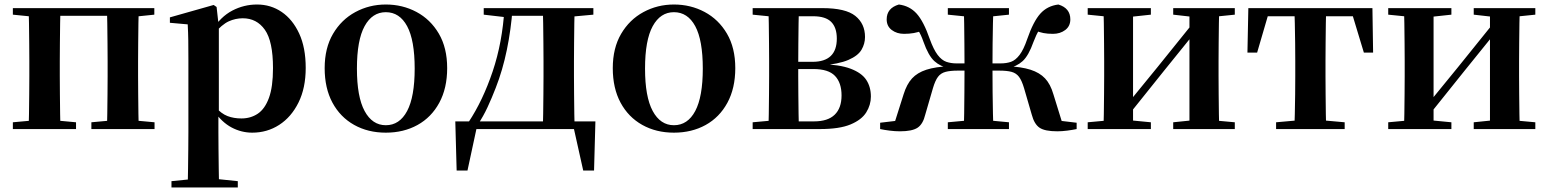

<svg xmlns="http://www.w3.org/2000/svg" viewBox="-20 -572 6863 851"><path d="M106 0Q108 -25 108.5 -67Q109 -109 109.5 -154.5Q110 -200 110 -235V-301Q110 -336 109.5 -381Q109 -426 108.5 -468.5Q108 -511 106 -536H248Q247 -511 246.5 -468.5Q246 -426 245.5 -381Q245 -336 245 -301V-235Q245 -200 245.5 -154.5Q246 -109 246.5 -67Q247 -25 248 0ZM454 0Q455 -25 455.5 -67Q456 -109 456.5 -154.5Q457 -200 457 -235V-301Q457 -336 456.5 -381Q456 -426 455.5 -468.5Q455 -511 454 -536H595Q594 -511 593.5 -468.5Q593 -426 592.5 -381Q592 -336 592 -301V-235Q592 -200 592.5 -154.5Q593 -109 593.5 -67Q594 -25 595 0ZM37 0V-30L147 -40H209L317 -30V0ZM385 0V-30L494 -40H557L665 -30V0ZM37 -507V-536H177V-496H147ZM525 -496V-536H664V-507L557 -496ZM177 -502V-536H525V-502Z M740 259V231L849 220H928L1034 231V259ZM812 259Q813 217 813.5 174Q814 131 814.5 90Q815 49 815 14V-309Q815 -358 814.5 -392.5Q814 -427 812 -464L733 -471V-495L927 -550L940 -541L949 -461L950 -455V-76L948 -63V13Q948 48 948.5 89.5Q949 131 949.5 174Q950 217 951 259ZM1098 16Q1050 16 1006.5 -7Q963 -30 927 -82H915L934 -98Q961 -68 988.5 -57.5Q1016 -47 1050 -47Q1091 -47 1122.5 -68Q1154 -89 1172 -138Q1190 -187 1190 -270Q1190 -389 1154 -440Q1118 -491 1056 -491Q1024 -491 994 -477.5Q964 -464 927 -421L912 -438H920Q958 -498 1009.5 -525Q1061 -552 1119 -552Q1180 -552 1228.5 -519Q1277 -486 1306 -423.5Q1335 -361 1335 -271Q1335 -182 1303 -117.5Q1271 -53 1217.5 -18.5Q1164 16 1098 16Z M1690 16Q1611 16 1549.5 -18.5Q1488 -53 1453.5 -117Q1419 -181 1419 -270Q1419 -359 1456 -422Q1493 -485 1555 -518.5Q1617 -552 1690 -552Q1764 -552 1826 -519Q1888 -486 1925 -423Q1962 -360 1962 -270Q1962 -181 1927 -116.5Q1892 -52 1830.5 -18Q1769 16 1690 16ZM1690 -17Q1751 -17 1784.5 -80Q1818 -143 1818 -268Q1818 -394 1784.5 -456Q1751 -518 1690 -518Q1630 -518 1596 -456Q1562 -394 1562 -268Q1562 -143 1596 -80Q1630 -17 1690 -17Z M2543 0H2075L2095 -16L2052 184H2004L1998 -34H2619L2613 184H2565L2520 -18ZM2385 0Q2387 -25 2387.5 -67Q2388 -109 2388.5 -154.5Q2389 -200 2389 -235V-301Q2389 -336 2388.5 -381Q2388 -426 2387.5 -468.5Q2387 -511 2385 -536H2527Q2526 -511 2525.5 -468.5Q2525 -426 2524.5 -381Q2524 -336 2524 -301V-235Q2524 -200 2524.5 -154.5Q2525 -109 2525.5 -67Q2526 -25 2527 0ZM2124 -507V-536H2226V-496H2219ZM2460 -496V-536H2610V-507L2490 -496ZM2057 -31Q2120 -126 2163.5 -255Q2207 -384 2216 -536H2252Q2245 -441 2226.5 -351Q2208 -261 2177 -182Q2160 -138 2141 -97Q2122 -56 2099 -22V-9ZM2226 -502V-536H2461V-502Z M2967 16Q2888 16 2826.5 -18.5Q2765 -53 2730.5 -117Q2696 -181 2696 -270Q2696 -359 2733 -422Q2770 -485 2832 -518.5Q2894 -552 2967 -552Q3041 -552 3103 -519Q3165 -486 3202 -423Q3239 -360 3239 -270Q3239 -181 3204 -116.5Q3169 -52 3107.5 -18Q3046 16 2967 16ZM2967 -17Q3028 -17 3061.5 -80Q3095 -143 3095 -268Q3095 -394 3061.5 -456Q3028 -518 2967 -518Q2907 -518 2873 -456Q2839 -394 2839 -268Q2839 -143 2873 -80Q2907 -17 2967 -17Z M3316 0V-30L3426 -40L3453 -34H3588Q3649 -34 3679.5 -63.5Q3710 -93 3710 -149Q3710 -205 3681 -235.5Q3652 -266 3585 -266H3453V-298H3581Q3689 -298 3689 -401Q3689 -450 3664 -475Q3639 -500 3584 -500H3453L3426 -496L3316 -507V-536H3625Q3728 -536 3771 -501.5Q3814 -467 3814 -408Q3814 -378 3798.5 -351.5Q3783 -325 3740.5 -306.5Q3698 -288 3616 -281L3617 -288Q3701 -286 3750 -267.5Q3799 -249 3819.5 -218Q3840 -187 3840 -144Q3840 -107 3819.5 -74Q3799 -41 3750 -20.5Q3701 0 3615 0ZM3385 0Q3387 -25 3387.5 -67Q3388 -109 3388.5 -154.5Q3389 -200 3389 -235V-301Q3389 -336 3388.5 -381Q3388 -426 3387.5 -468.5Q3387 -511 3385 -536H3521Q3520 -511 3519.5 -468Q3519 -425 3518.5 -376.5Q3518 -328 3518 -285V-235Q3518 -200 3518.5 -154.5Q3519 -109 3519.5 -67Q3520 -25 3521 0Z M3881 0V-28L4033 -46L3940 -12L3985 -154Q3999 -199 4022.5 -224.5Q4046 -250 4086 -263Q4126 -276 4191 -279L4188 -269Q4148 -277 4121.5 -301Q4095 -325 4073 -387Q4062 -419 4049.5 -437.5Q4037 -456 4016 -480L4070 -437Q4050 -429 4030 -425.5Q4010 -422 3987 -422Q3955 -422 3932.5 -439Q3910 -456 3910 -486Q3910 -536 3964 -552Q4012 -546 4043 -511.5Q4074 -477 4101 -399Q4118 -352 4136 -328.5Q4154 -305 4174.5 -298Q4195 -291 4219 -291H4317V-259H4225Q4192 -259 4171 -253.5Q4150 -248 4137.5 -231.5Q4125 -215 4115 -181L4081 -64Q4071 -22 4047 -6Q4023 10 3969 10Q3947 10 3923.5 7Q3900 4 3881 0ZM4752 0Q4733 4 4710 7Q4687 10 4666 10Q4611 10 4587.5 -6Q4564 -22 4553 -64L4519 -181Q4509 -215 4496.5 -231.5Q4484 -248 4463.5 -253.5Q4443 -259 4409 -259H4317V-291H4415Q4441 -291 4461 -298Q4481 -305 4499 -328.5Q4517 -352 4533 -399Q4560 -477 4591 -511.5Q4622 -546 4671 -552Q4724 -536 4724 -486Q4724 -456 4701.5 -439Q4679 -422 4647 -422Q4623 -422 4605 -425.5Q4587 -429 4568 -437L4618 -480Q4597 -456 4585 -437.5Q4573 -419 4561 -387Q4539 -325 4512.5 -301Q4486 -277 4446 -269L4442 -279Q4507 -276 4547.5 -263Q4588 -250 4612 -224.5Q4636 -199 4649 -154L4693 -12L4601 -46L4752 -28ZM4251 0Q4253 -25 4253.5 -68.5Q4254 -112 4254.5 -163.5Q4255 -215 4255 -265V-284Q4255 -328 4254.5 -376.5Q4254 -425 4253.5 -468Q4253 -511 4251 -536H4383Q4382 -511 4381 -468Q4380 -425 4379.5 -376.5Q4379 -328 4379 -284V-265Q4379 -215 4379.5 -163.5Q4380 -112 4381 -68.5Q4382 -25 4383 0ZM4181 0V-30L4290 -40H4346L4452 -30V0ZM4181 -507V-536H4452V-507L4346 -496H4290Z M4801 0V-30L4910 -40H4978L5081 -30V0ZM5180 0V-30L5277 -40H5344L5453 -30V0ZM4870 0Q4872 -25 4872.5 -67Q4873 -109 4873.5 -154.5Q4874 -200 4874 -235V-301Q4874 -336 4873.5 -381Q4873 -426 4872.5 -468.5Q4872 -511 4870 -536H5002V0ZM4974 -52 4925 -78H4950L5110 -274L5280 -485L5328 -461H5303L5139 -258ZM5252 0V-536H5384Q5383 -511 5382.5 -468.5Q5382 -426 5381.5 -381Q5381 -336 5381 -301V-235Q5381 -200 5381.5 -154.5Q5382 -109 5382.5 -67Q5383 -25 5384 0ZM4801 -507V-536H5081V-507L4979 -496H4911ZM5180 -507V-536H5453V-507L5345 -496H5277Z M5509 -339 5513 -536H6063L6066 -339H6025L5966 -534L6032 -500H5544L5609 -534L5552 -339ZM5636 0V-30L5748 -40H5829L5940 -30V0ZM5717 0Q5718 -25 5719 -67Q5720 -109 5720.5 -154.5Q5721 -200 5721 -235V-301Q5721 -336 5720.5 -381Q5720 -426 5719 -468.5Q5718 -511 5717 -536H5858Q5857 -511 5856.5 -468.5Q5856 -426 5855.5 -381Q5855 -336 5855 -301V-235Q5855 -200 5855.5 -154.5Q5856 -109 5856.5 -67Q5857 -25 5858 0Z M6133 0V-30L6242 -40H6310L6413 -30V0ZM6512 0V-30L6609 -40H6676L6785 -30V0ZM6202 0Q6204 -25 6204.5 -67Q6205 -109 6205.5 -154.5Q6206 -200 6206 -235V-301Q6206 -336 6205.5 -381Q6205 -426 6204.5 -468.5Q6204 -511 6202 -536H6334V0ZM6306 -52 6257 -78H6282L6442 -274L6612 -485L6660 -461H6635L6471 -258ZM6584 0V-536H6716Q6715 -511 6714.5 -468.5Q6714 -426 6713.5 -381Q6713 -336 6713 -301V-235Q6713 -200 6713.5 -154.5Q6714 -109 6714.5 -67Q6715 -25 6716 0ZM6133 -507V-536H6413V-507L6311 -496H6243ZM6512 -507V-536H6785V-507L6677 -496H6609Z"/></svg>

Font: Noto Serif TC
Style: Bold
Weight: 700
Designer: Ryoko NISHIZUKA 西塚涼子 (kana & ideographs); Frank Grießhammer (Latin, Greek & Cyrillic); Wenlong ZHANG 张文龙 (bopomofo); San
Foundry: Adobe
Version: Version 2.002-H1;hotconv 1.1.0;makeotfexe 2.6.0